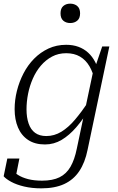

<svg xmlns="http://www.w3.org/2000/svg" viewBox="-37 -792 648 1050"><path d="M383 21 475 -414 480 -415 522 -538H561L442 27Q428 97 396.5 144Q365 191 314 214.5Q263 238 189 238Q137 238 95 228Q53 218 24.5 202.5Q-4 187 -17 172L3 75H69L47 186Q41 184 36.5 179Q32 174 29.5 167.5Q27 161 26.5 152.5Q26 144 28 136Q40 151 62 165Q84 179 116.5 187.5Q149 196 193 196Q251 196 288.5 177.5Q326 159 348.5 120Q371 81 383 21ZM507 -386 481 -351Q472 -396 452 -430Q432 -464 400.5 -482.5Q369 -501 325 -501Q282 -501 247.5 -482.5Q213 -464 186.5 -433Q160 -402 142.5 -362Q125 -322 116.5 -279Q108 -236 108 -194Q108 -150 119.5 -116.5Q131 -83 155 -65.5Q179 -48 216 -48Q260 -48 298.5 -71.5Q337 -95 373 -137.5Q409 -180 446 -235L454 -199Q418 -140 380 -96Q342 -52 300 -27Q258 -2 209 -2Q154 -2 117 -26.5Q80 -51 61.5 -94.5Q43 -138 43 -195Q43 -245 55.5 -295Q68 -345 91.5 -390.5Q115 -436 149.5 -471Q184 -506 228 -526.5Q272 -547 325 -547Q362 -547 392 -536Q422 -525 445 -504Q468 -483 483.5 -453Q499 -423 507 -386ZM347 -666Q370 -666 385.5 -679Q401 -692 401 -719Q401 -746 385.5 -759Q370 -772 347 -772Q324 -772 309 -759Q294 -746 294 -719Q294 -692 309 -679Q324 -666 347 -666Z"/></svg>

Font: Roboto Serif ExtraLight
Style: Italic
Weight: 250
Italic angle: -10°
Designer: Greg Gazdowicz
Foundry: Commercial Type
Version: Version 1.008